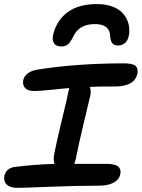

<svg xmlns="http://www.w3.org/2000/svg" viewBox="-20 -930 689 933"><path d="M451.2 -910.2Q493.7 -910.2 525.6 -898.4Q557.6 -886.7 575.9 -866.5Q594.2 -846.2 602.3 -821.5Q610.4 -796.9 607.9 -769Q605 -738.3 590.3 -723.6Q575.7 -709 554.2 -709Q535.2 -709 526.1 -719.2Q517.1 -729.5 515.1 -756.8Q512.2 -813 440.9 -813Q366.2 -813 337.9 -755.9Q323.7 -726.6 310.8 -715.3Q297.9 -704.1 278.8 -704.1Q251 -704.1 241.2 -722.2Q231.4 -740.2 240.2 -769Q258.3 -834.5 310.8 -872.3Q363.3 -910.2 451.2 -910.2ZM65.9 -17.1Q29.8 -17.1 13.2 -32.7Q-3.4 -48.3 1 -74.2Q9.3 -113.8 54.2 -119.1Q143.6 -130.4 245.1 -133.8Q237.8 -153.3 244.1 -185.1Q255.9 -245.1 281 -348.4Q306.2 -451.7 313 -486.8Q315.4 -499 316.9 -502Q287.1 -500 230.5 -493.9Q173.8 -487.8 146 -487.8Q115.2 -487.8 102.1 -502.2Q88.9 -516.6 92.8 -540Q97.2 -559.6 115.2 -573.5Q133.3 -587.4 162.1 -591.8Q354.5 -622.1 582 -622.1Q623.5 -622.1 637.9 -610.4Q652.3 -598.6 647.9 -573.2Q641.6 -541.5 613.8 -525.6Q585.9 -509.8 542 -509.8Q453.1 -509.8 417 -507.8Q423.3 -488.3 418.9 -465.8Q415.5 -450.2 389.4 -342.3Q363.3 -234.4 347.2 -152.8Q342.8 -138.2 340.8 -133.8H496.1Q539.6 -133.8 554.4 -120.6Q569.3 -107.4 564.9 -85Q559.6 -58.1 533 -43Q506.3 -27.8 461.9 -27.8Q358.9 -27.8 224.6 -22.5Q90.3 -17.1 65.9 -17.1Z"/></svg>

Font: Shantell Sans Irregular Bouncy
Style: Italic
Weight: 500
Italic angle: -11.31°
Designer: Stephen Nixon, Anya Danilova, Shantell Martin
Foundry: Arrow Type
Version: Version 1.006;[9816181b4]